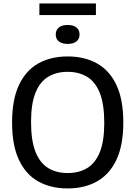

<svg xmlns="http://www.w3.org/2000/svg" viewBox="-20 -1074 778 1104"><path d="M369 9.5Q273 9.5 201 -30.2Q129 -70 89.2 -154Q49.5 -238 49.5 -370Q49.5 -502 89.5 -586Q129.5 -670 201.2 -709.8Q273 -749.5 369 -749.5Q465.5 -749.5 537.5 -709.5Q609.5 -669.5 649.2 -585.8Q689 -502 689 -370Q689 -238 649 -154.2Q609 -70.5 537 -30.5Q465 9.5 369 9.5ZM369 -79Q433.5 -79 480.8 -107.2Q528 -135.5 553.8 -198.8Q579.5 -262 579.5 -367Q579.5 -475.5 553.8 -539.8Q528 -604 480.5 -632.5Q433 -661 369 -661Q305 -661 257.8 -633Q210.5 -605 184.5 -541.8Q158.5 -478.5 158.5 -373Q158.5 -264.5 184.5 -200Q210.5 -135.5 257.8 -107.2Q305 -79 369 -79ZM369 -821.5Q336 -821.5 318.2 -835.8Q300.5 -850 300.5 -875.5Q300.5 -901 318.2 -915.8Q336 -930.5 369 -930.5Q402 -930.5 419.8 -915.8Q437.5 -901 437.5 -875.5Q437.5 -850 419.8 -835.8Q402 -821.5 369 -821.5ZM206.5 -987.5V-1054H531.5V-987.5Z"/></svg>

Font: Encode Sans Md
Style: Regular
Weight: 500
Designer: Multiple Designers
Foundry: Impallari Type
Version: Version 3.002; ttfautohint (v1.8.3) -l 8 -r 50 -G 200 -x 14 